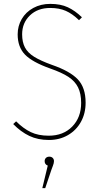

<svg xmlns="http://www.w3.org/2000/svg" viewBox="-20 -711 523 989"><path d="M402 -622 387 -607Q353 -640 319 -655Q285 -670 239 -670Q174 -670 134 -631.5Q94 -593 94 -534Q94 -494 108.5 -466.5Q123 -439 156 -418.5Q189 -398 247 -377Q340 -345 380.5 -302.5Q421 -260 421 -182Q421 -127 397 -83.5Q373 -40 330 -15Q287 10 232 10Q175 10 131 -11Q87 -32 48 -72L63 -86Q100 -49 138.5 -30.5Q177 -12 231 -12Q306 -12 352 -59Q398 -106 398 -181Q398 -229 382 -261Q366 -293 332.5 -315Q299 -337 239 -358Q146 -391 108.5 -430Q71 -469 71 -534Q71 -577 92 -613Q113 -649 151.5 -670Q190 -691 239 -691Q292 -691 329.5 -673.5Q367 -656 402 -622ZM258 119Q258 129 252.5 143Q247 157 245 163L213 258H198L226 142Q210 136 210 119Q210 109 216.5 102.5Q223 96 234 96Q245 96 251.5 102.5Q258 109 258 119Z"/></svg>

Font: Fira Sans Condensed Thin
Style: Regular
Weight: 250
Width: 3
Designer: Carrois Corporate & Edenspiekermann AG
Foundry: Carrois Corporate GbR & Edenspiekermann AG
Version: Version 4.203